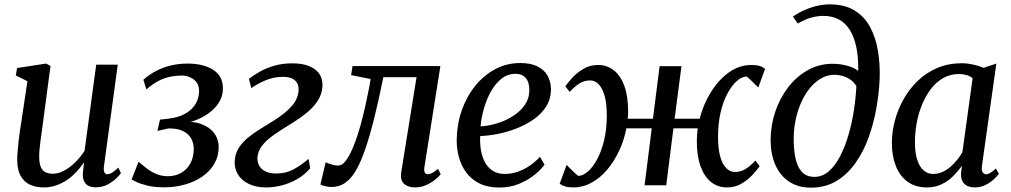

<svg xmlns="http://www.w3.org/2000/svg" viewBox="-20 -851 4646 882"><path d="M180.5 10Q146.5 10 119.2 -2Q92 -14 75.8 -41.5Q59.5 -69 59 -116Q59 -133 60.8 -154.5Q62.5 -176 65.2 -200Q68 -224 71.2 -247.8Q74.5 -271.5 78 -291.5L106 -478L52.5 -504.5L58.5 -538.5L192 -559L212 -548L177.5 -288.5Q175 -268 172 -246.8Q169 -225.5 166.2 -205Q163.5 -184.5 161.8 -166Q160 -147.5 160 -132Q160 -101 167.5 -83.8Q175 -66.5 189 -59.8Q203 -53 223 -53Q249 -53 276.2 -68Q303.5 -83 327.5 -107.2Q351.5 -131.5 368.5 -158.5L422 -554H521L457.5 -87Q455 -68.5 459.5 -59.5Q464 -50.5 472.5 -50.5Q482.5 -50.5 494.2 -57.5Q506 -64.5 523.5 -81L535.5 -56Q530.5 -47.5 514.2 -31.8Q498 -16 473.8 -3.2Q449.5 9.5 419.5 9.5Q388 9.5 373.5 -7.5Q359 -24.5 360.5 -52Q360.5 -54 361 -59.8Q361.5 -65.5 362.5 -73Q363.5 -80.5 364.2 -88.2Q365 -96 366 -102.5L364.5 -103Q349.5 -81.5 330.8 -61.2Q312 -41 288.8 -25Q265.5 -9 238.5 0.5Q211.5 10 180.5 10Z M733 9.5Q688.5 9.5 656.8 1.5Q625 -6.5 606.8 -15.2Q588.5 -24 584.5 -26.5L616.5 -108Q635.5 -91.5 656 -76Q676.5 -60.5 700.2 -51Q724 -41.5 751 -41.5Q784 -41.5 811 -56.2Q838 -71 854 -99.5Q870 -128 870 -168Q870 -193.5 858.2 -214.8Q846.5 -236 821 -248.8Q795.5 -261.5 754 -261L703 -249.5L715 -301.5L748 -305Q799 -310.5 831.2 -329Q863.5 -347.5 879 -374.5Q894.5 -401.5 894.5 -432.5Q894.5 -468 870 -486Q845.5 -504 815 -504Q790.5 -504 764.8 -499.2Q739 -494.5 711.5 -481Q684 -467.5 652.5 -440.5L638.5 -484.5Q667 -510 699.8 -526.5Q732.5 -543 768.2 -551Q804 -559 840.5 -559Q915 -559 959.5 -530.2Q1004 -501.5 1004 -445Q1004 -413 989.2 -386.2Q974.5 -359.5 948.2 -338.2Q922 -317 887.2 -302.2Q852.5 -287.5 813 -281L810 -289.5Q864.5 -295.5 903.5 -281.5Q942.5 -267.5 963.5 -239.8Q984.5 -212 984.5 -176Q984.5 -133 964.5 -98.8Q944.5 -64.5 909.8 -40.2Q875 -16 829.5 -3.2Q784 9.5 733 9.5Z M1203 10Q1155 10 1121.5 -6.8Q1088 -23.5 1071.8 -51.8Q1055.5 -80 1058.5 -115Q1061 -147.5 1077.8 -173Q1094.5 -198.5 1120.5 -219.8Q1146.5 -241 1177.5 -259.8Q1208.5 -278.5 1238.5 -297.5Q1291.5 -331 1320.2 -363.8Q1349 -396.5 1351.5 -435Q1353 -456 1344.8 -470Q1336.5 -484 1320.2 -491Q1304 -498 1280.5 -498Q1235.5 -498 1196.8 -480.8Q1158 -463.5 1134.5 -446L1123.5 -489Q1144.5 -505 1173.2 -521.5Q1202 -538 1239.5 -549Q1277 -560 1323.5 -560Q1390.5 -560 1427.8 -531.5Q1465 -503 1461 -451Q1458 -416 1439.2 -387.5Q1420.5 -359 1392.2 -335.5Q1364 -312 1332.2 -292Q1300.5 -272 1271 -253.5Q1243 -236 1219 -217Q1195 -198 1180 -176Q1165 -154 1162.5 -127.5Q1161.5 -108 1170 -91.2Q1178.5 -74.5 1198.2 -64.2Q1218 -54 1249.5 -54Q1293 -54 1326.8 -72Q1360.5 -90 1397.5 -121L1405 -77.5Q1378 -46.5 1343.5 -27.2Q1309 -8 1272.8 1Q1236.5 10 1203 10Z M1930 -85.5Q1926.5 -65.5 1931.8 -58Q1937 -50.5 1944 -50.5Q1953.5 -50.5 1965 -56.2Q1976.5 -62 1992 -75.5L2004.5 -51Q1998 -41.5 1980.5 -27Q1963 -12.5 1938.5 -1.2Q1914 10 1886.5 10Q1854.5 10 1836 -6.8Q1817.5 -23.5 1823 -59L1893.5 -496.5H1741Q1719.5 -389.5 1699 -307.8Q1678.5 -226 1658.2 -167Q1638 -108 1616.5 -70.5Q1595.5 -33 1567.5 -12.5Q1539.5 8 1503 8Q1489 8 1472 3.8Q1455 -0.5 1452 -4L1476 -105.5Q1479 -104 1488.8 -100.2Q1498.5 -96.5 1510.5 -93.5Q1522.5 -90.5 1533.5 -90.5Q1549 -90.5 1563 -106.2Q1577 -122 1590 -148.2Q1603 -174.5 1614.5 -207Q1626 -239.5 1635.5 -273Q1647.5 -316.5 1657 -359Q1666.5 -401.5 1673.2 -435.8Q1680 -470 1682.5 -488L1593 -506L1599.5 -547.5H2003Z M2481.5 -94.5Q2467 -74 2437.5 -49.5Q2408 -25 2366.2 -7.2Q2324.5 10.5 2274 10.5Q2221 10.5 2183.2 -8Q2145.5 -26.5 2122.2 -58Q2099 -89.5 2088.2 -128.8Q2077.5 -168 2078 -209.5Q2079 -280.5 2101.2 -344Q2123.5 -407.5 2163 -456.5Q2202.5 -505.5 2255.2 -533.5Q2308 -561.5 2370 -561.5Q2418 -561.5 2449 -546Q2480 -530.5 2495.2 -503.5Q2510.5 -476.5 2511 -442.5Q2511 -396.5 2488.8 -361.5Q2466.5 -326.5 2429.5 -301.2Q2392.5 -276 2349 -259.5Q2305.5 -243 2262.5 -235Q2219.5 -227 2186 -226Q2184 -194 2189 -163Q2194 -132 2207.2 -106.8Q2220.5 -81.5 2243 -66.8Q2265.5 -52 2298 -52Q2328.5 -52 2357 -61.5Q2385.5 -71 2411.8 -88.8Q2438 -106.5 2460.5 -130.5ZM2348 -512Q2312 -512 2283.8 -489.5Q2255.5 -467 2235.2 -430.8Q2215 -394.5 2203 -352.2Q2191 -310 2187.5 -270.5Q2216.5 -272 2248 -280Q2279.5 -288 2308.8 -302.2Q2338 -316.5 2361.5 -336.5Q2385 -356.5 2398.5 -382Q2412 -407.5 2411.5 -437.5Q2411.5 -474.5 2394.8 -493.2Q2378 -512 2348 -512Z M2614.5 10Q2591.5 10 2576.5 5.5Q2561.5 1 2551 -7L2583 -93.5Q2586 -90.5 2593 -83.2Q2600 -76 2608.8 -67.5Q2617.5 -59 2625.2 -52.2Q2633 -45.5 2636.5 -43Q2658 -43.5 2680.8 -63.2Q2703.5 -83 2723.2 -119.5Q2743 -156 2755.2 -207Q2767.5 -258 2767.5 -320Q2767.5 -376.5 2757 -412.2Q2746.5 -448 2729.2 -464.8Q2712 -481.5 2691 -481.5Q2663.5 -481.5 2642 -467.8Q2620.5 -454 2597 -429L2577 -454.5Q2586.5 -468.5 2607.2 -491.8Q2628 -515 2658.5 -533.8Q2689 -552.5 2727.5 -552.5Q2768.5 -552.5 2799.8 -528Q2831 -503.5 2848.2 -456Q2865.5 -408.5 2865.5 -339Q2865.5 -330.5 2865 -321.8Q2864.5 -313 2863.5 -305.5H2979.5L3010 -547H3110.5L3079 -305.5H3194Q3211 -372 3246 -428.2Q3281 -484.5 3328.5 -518.5Q3376 -552.5 3431.5 -552.5Q3454 -552.5 3469.2 -548Q3484.5 -543.5 3494.5 -534.5L3463.5 -449Q3460.5 -452 3453.2 -459.2Q3446 -466.5 3437.2 -475Q3428.5 -483.5 3421 -490.2Q3413.5 -497 3410 -499.5Q3388 -499 3365.2 -479.2Q3342.5 -459.5 3322.5 -423Q3302.5 -386.5 3290.5 -335.5Q3278.5 -284.5 3278.5 -222.5Q3278.5 -166.5 3288.8 -130.8Q3299 -95 3316.8 -78Q3334.5 -61 3355.5 -61Q3382.5 -61 3404.2 -74.2Q3426 -87.5 3450.5 -113.5L3469.5 -87Q3460 -73.5 3439.2 -50.2Q3418.5 -27 3388.2 -8.5Q3358 10 3319.5 10Q3277.5 10 3246.5 -14.8Q3215.5 -39.5 3198.2 -87Q3181 -134.5 3181 -202.5Q3181 -216.5 3182 -231.5Q3183 -246.5 3185 -261.5H3073.5L3040.5 0H2941L2974 -261.5H2857.5Q2847 -207 2824 -158Q2801 -109 2769 -71.2Q2737 -33.5 2697.5 -11.8Q2658 10 2614.5 10Z M3705.5 11Q3645.5 11 3604.2 -17Q3563 -45 3541.5 -94.2Q3520 -143.5 3520 -207Q3520 -274 3541 -336.8Q3562 -399.5 3600.2 -449.5Q3638.5 -499.5 3690.8 -528.8Q3743 -558 3805.5 -558Q3840 -558 3872.8 -548.8Q3905.5 -539.5 3922.5 -525Q3923.5 -590 3913 -637.5Q3902.5 -685 3882 -716.2Q3861.5 -747.5 3831.5 -762.8Q3801.5 -778 3762 -778Q3734.5 -778 3706 -770Q3677.5 -762 3644.5 -743L3622.5 -775Q3648.5 -793 3677.5 -805.5Q3706.5 -818 3735.2 -824.5Q3764 -831 3790 -831Q3860 -831 3905.5 -803Q3951 -775 3977 -726.8Q4003 -678.5 4013 -618Q4023 -557.5 4021 -492.5Q4018.5 -426.5 4006.2 -356.2Q3994 -286 3970.5 -220.5Q3947 -155 3910.2 -102.8Q3873.5 -50.5 3822.8 -19.8Q3772 11 3705.5 11ZM3721.5 -38.5Q3758.5 -38.5 3788 -64.8Q3817.5 -91 3840 -134.8Q3862.5 -178.5 3878.2 -233Q3894 -287.5 3902.8 -345.5Q3911.5 -403.5 3914 -456Q3902.5 -474 3886 -485.5Q3869.5 -497 3850.8 -502.2Q3832 -507.5 3813.5 -507.5Q3782 -507.5 3754 -492Q3726 -476.5 3702.5 -448.8Q3679 -421 3662 -384Q3645 -347 3635.5 -303.2Q3626 -259.5 3626 -212.5Q3626 -162.5 3634.5 -123.2Q3643 -84 3663.8 -61.2Q3684.5 -38.5 3721.5 -38.5Z M4491 -90.5Q4488 -67.5 4494.5 -59Q4501 -50.5 4510 -50.5Q4519 -50.5 4529.8 -57Q4540.5 -63.5 4555 -77L4568.5 -52.5Q4563.5 -45 4548.2 -30Q4533 -15 4509.5 -2.5Q4486 10 4457 10Q4428 10 4410.8 -5.8Q4393.5 -21.5 4394.5 -55.5L4399 -90Q4382.5 -66 4359.5 -42.8Q4336.5 -19.5 4306.2 -4.8Q4276 10 4238 10Q4184.5 10 4148.8 -16.5Q4113 -43 4095 -89.2Q4077 -135.5 4077 -194.5Q4077 -244 4090.5 -295.8Q4104 -347.5 4130.5 -394.8Q4157 -442 4195.8 -479.5Q4234.5 -517 4285.5 -538.8Q4336.5 -560.5 4398.5 -560.5Q4422.5 -560.5 4450 -554.5Q4477.5 -548.5 4498.5 -539.5L4557 -559ZM4448 -492Q4435.5 -501.5 4419.8 -506.2Q4404 -511 4386 -511Q4345.5 -511 4313 -492.5Q4280.5 -474 4256.2 -442.2Q4232 -410.5 4215.5 -370Q4199 -329.5 4191 -285.2Q4183 -241 4183 -198Q4183 -149.5 4193.5 -117Q4204 -84.5 4222.8 -68.2Q4241.5 -52 4266.5 -52Q4289 -52 4309.2 -61Q4329.5 -70 4346.5 -85Q4363.5 -100 4377.2 -117.2Q4391 -134.5 4401 -151.5Z"/></svg>

Font: Merriweather 36pt
Style: Italic
Weight: 400
Italic angle: -7.8°
Version: Version 2.101